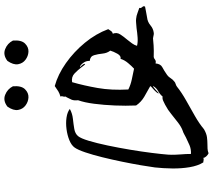

<svg xmlns="http://www.w3.org/2000/svg" viewBox="-66 -864 933 840"><g transform="rotate(-90 400.0 -443.5)"><path d="M792 -275Q788 -274 771.5 -271Q755 -268 744 -266Q725 -264 710 -251.5Q695 -239 678 -237Q674 -236 668.5 -237Q663 -238 659 -239Q654 -240 653 -240H652Q644 -239 622 -237.5Q600 -236 571 -237Q567 -236 565 -235Q563 -234 561 -232Q558 -230 554.5 -228.5Q551 -227 543 -229Q541 -207 526.5 -199.5Q512 -192 492 -178Q484 -172 478.5 -163Q473 -154 464 -147Q460 -143 453 -141Q446 -139 441 -135Q416 -115 381.5 -95.5Q347 -76 313.5 -57Q280 -38 255 -17Q236 -6 220 -4Q204 -2 190 -2Q180 -2 170 -1.5Q160 -1 150 3Q143 0 136.5 -7Q130 -14 130 -20Q126 -18 121.5 -18.5Q117 -19 112 -20Q111 -20 110 -20Q95 -44 89 -80Q83 -116 83.5 -156Q84 -196 88 -232Q91 -255 97.5 -293Q104 -331 113 -375Q122 -419 132.5 -461.5Q143 -504 154 -536.5Q165 -569 175 -583Q185 -597 207 -606Q229 -615 255.5 -618.5Q282 -622 306 -618.5Q330 -615 344 -604Q324 -593 300.5 -590.5Q277 -588 256.5 -584.5Q236 -581 225 -568Q215 -556 204.5 -521Q194 -486 184 -438.5Q174 -391 165.5 -340Q157 -289 151.5 -245Q146 -201 144 -175Q143 -159 143.5 -145Q144 -131 145 -118Q146 -107 146.5 -96.5Q147 -86 147 -74Q168 -73 185.5 -80.5Q203 -88 219 -96Q227 -100 234 -104Q241 -108 248 -110Q265 -116 284 -130.5Q303 -145 322 -160.5Q341 -176 357 -184Q358 -185 362 -187Q369 -191 379.5 -195.5Q390 -200 398 -198Q408 -210 422.5 -218Q437 -226 444 -240Q443 -242 430.5 -231Q418 -220 413 -215Q410 -217 417 -225Q424 -233 432 -240Q437 -244 440 -247Q443 -250 444 -252Q420 -265 397 -278.5Q374 -292 359 -314Q357 -359 359 -407Q361 -455 366.5 -497.5Q372 -540 382 -568Q380 -586 384.5 -596.5Q389 -607 395 -618Q397 -621 398 -622Q397 -626 398 -632Q399 -635 399.5 -638Q400 -641 398 -645Q412 -649 421 -654.5Q430 -660 444 -670Q495 -656 544.5 -621Q594 -586 633.5 -538Q673 -490 693 -436Q689 -430 685 -424Q681 -418 673 -416Q680 -399 670 -383.5Q660 -368 647 -353Q638 -342 630.5 -331.5Q623 -321 620 -310Q636 -306 656.5 -307.5Q677 -309 697 -312Q710 -313 720.5 -314Q731 -315 738 -314Q751 -313 765 -307.5Q779 -302 786 -300Q785 -295 786 -292.5Q787 -290 789 -288Q791 -286 792.5 -283.5Q794 -281 792 -275ZM599 -427Q588 -441 586 -461Q584 -481 579 -498Q574 -515 554 -517Q555 -533 544.5 -546.5Q534 -560 526 -560Q526 -560 531 -555Q536 -550 539.5 -544.5Q543 -539 539 -537Q536 -540 533 -544Q530 -548 527 -552Q515 -568 499.5 -583Q484 -598 461 -594Q446 -542 435.5 -482Q425 -422 429 -348Q449 -338 472.5 -333Q496 -328 520 -323Q531 -333 544.5 -349Q558 -365 563 -382Q576 -379 585.5 -396Q595 -413 599 -427ZM443 -853Q446 -816 430 -800Q414 -784 394 -785Q375 -786 359 -798Q343 -810 339.5 -830.5Q336 -851 354 -877Q380 -897 405.5 -887Q431 -877 443 -853ZM643 -853Q646 -816 630 -800Q614 -784 594 -785Q575 -786 559 -798Q543 -810 539.5 -830.5Q536 -851 554 -877Q580 -897 605.5 -887Q631 -877 643 -853Z"/></g></svg>

Font: Yuji Boku
Style: Regular
Weight: 400
Designer: Kataoka Yuji
Foundry: Kinuta Font Factory
Version: Version 3.002